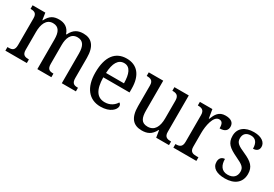

<svg xmlns="http://www.w3.org/2000/svg" viewBox="22 -1241 2773 1945"><g transform="rotate(30 1409.0 -268.0)"><path d="M25 0H276V-42H274C233 -42 199 -49 199 -109V-320C199 -406 227 -483 305 -483C374 -483 399 -433 399 -346V0H563V-42H560C519 -42 490 -51 490 -114V-334C490 -413 515 -483 592 -483C660 -483 685 -433 685 -346V0H850V-42H847C806 -42 777 -51 777 -114V-350C777 -487 720 -546 626 -546C566 -546 515 -527 480 -452H474C451 -522 400 -546 340 -546C280 -546 235 -527 200 -455H195L183 -536H34V-494H37C78 -494 108 -485 108 -426V-114C108 -51 79 -42 38 -42H25Z M1141 10C1254 10 1307 -49 1307 -90C1307 -107 1297 -119 1287 -123C1265 -85 1221 -50 1157 -50C1068 -50 1021 -115 1019 -262H1326V-306C1326 -464 1253 -546 1132 -546C1000 -546 925 -451 925 -264C925 -91 1005 10 1141 10ZM1231 -314H1021C1026 -430 1063 -493 1132 -493C1204 -493 1230 -421 1231 -314Z M1624 10C1685 10 1735 -8 1772 -81H1776L1789 0H1939V-42H1936C1896 -42 1861 -50 1861 -109V-536H1693V-494H1696C1737 -494 1770 -485 1770 -422V-216C1770 -118 1736 -53 1656 -53C1583 -53 1562 -101 1562 -190V-536H1393V-494H1396C1437 -494 1470 -485 1470 -427V-186C1470 -49 1524 10 1624 10Z M1990 0H2259V-42H2234C2194 -42 2160 -50 2160 -109V-270C2160 -353 2184 -481 2249 -481C2285 -481 2298 -458 2298 -403C2361 -403 2386 -431 2386 -472C2386 -518 2354 -546 2288 -546C2209 -546 2183 -495 2158 -434H2154L2137 -536H1991V-494H1994C2034 -494 2068 -485 2068 -426V-114C2068 -51 2035 -42 1993 -42H1990Z M2596 10C2707 10 2779 -45 2779 -146C2779 -230 2736 -269 2639 -312C2557 -348 2526 -368 2526 -420C2526 -467 2552 -500 2611 -500C2666 -500 2694 -462 2694 -394C2737 -394 2760 -417 2760 -453C2760 -503 2713 -545 2621 -545C2518 -545 2449 -495 2449 -404C2449 -318 2493 -284 2591 -237C2677 -197 2701 -177 2701 -128C2701 -72 2666 -37 2601 -37C2528 -37 2500 -92 2500 -162C2474 -162 2440 -146 2440 -95C2440 -25 2500 10 2596 10Z"/></g></svg>

Font: Noto Serif Lao SemiCondensed
Style: Regular
Weight: 400
Width: 4
Designer: Monotype Design Team
Foundry: Monotype Imaging Inc.
Version: Version 2.003